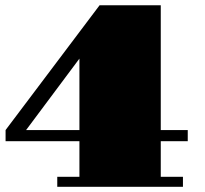

<svg xmlns="http://www.w3.org/2000/svg" viewBox="-20 -720 792 740"><path d="M1.5 -218.8 363.8 -699.7H599.6V-218.8H703.6V-175.8H599.6V-38.6H685.1V0H200.7V-38.6H286.1V-175.8H1.5ZM286.1 -218.8V-494.1L80.6 -218.8Z"/></svg>

Font: GravitasOne
Style: Regular
Weight: 400
Designer: Riccardo De Franceschi
Foundry: Sorkin Type Co.
Version: Version 1.001